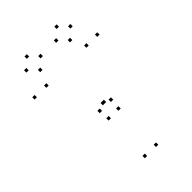

<svg xmlns="http://www.w3.org/2000/svg" viewBox="-277 -1057 1174 1174"><g transform="rotate(-45 310.0 -470.0)"><path d="M368.7 -379.7V-399.7H348.7V-379.7ZM272 -379.7V-399.7H252V-379.7ZM272 10V-10H252V10ZM368.7 10V-10H348.7V10ZM278.3 -309.2V-329.2H258.3V-309.2ZM363 -309.2V-329.2H343V-309.2ZM591 -720V-740H571V-720ZM497 -720V-740H477V-720ZM328 -400V-420H308V-400ZM319.5 -400V-420H299.5V-400ZM150.7 -720V-740H130.7V-720ZM49 -720V-740H29V-720ZM252.8 -872.3V-892.3H232.8V-872.3ZM191.7 -930V-950H171.7V-930ZM130 -872.3V-892.3H110V-872.3ZM191.7 -814.2V-834.2H171.7V-814.2ZM510.7 -872.3V-892.3H490.7V-872.3ZM449.5 -930V-950H429.5V-930ZM387.8 -872.3V-892.3H367.8V-872.3ZM449.5 -814.2V-834.2H429.5V-814.2Z"/></g></svg>

Font: Monaspace Argon Dots Var
Style: Regular
Weight: 400
Designer: Riley Cran and the Lettermatic Team
Version: Version 1.100 (Monaspace Argon Dots)